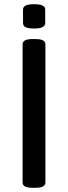

<svg xmlns="http://www.w3.org/2000/svg" viewBox="-20 -887 323 909"><path d="M141 -752Q113 -752 101 -758.5Q89 -765 89 -777V-842Q89 -854 101 -860.5Q113 -867 141 -867Q170 -867 182 -860.5Q194 -854 194 -842V-777Q194 -766 182 -759Q170 -752 141 -752ZM133 2Q87 2 87 -23V-677Q87 -702 133 -702H149Q195 -702 195 -677V-23Q195 2 149 2Z"/></svg>

Font: Asap Medium
Style: Regular
Weight: 500
Designer: Pablo Cosgaya
Foundry: Omnibus-Type
Version: Version 3.001; ttfautohint (v1.8.3)